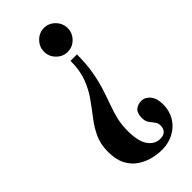

<svg xmlns="http://www.w3.org/2000/svg" viewBox="-234 -616 826 826"><g transform="rotate(-45 179.0 -203.0)"><path d="M247.5 -387.5Q247.5 -329 239.5 -284Q231.5 -239 220 -203Q208.5 -167 196.8 -135.2Q185 -103.5 177 -71.2Q169 -39 169 -1Q169 63.5 190.2 93.2Q211.5 123 244.5 123Q266.5 123 276.2 111.8Q286 100.5 286 83.5Q286 68 277.2 57.5Q268.5 47 260 35Q251.5 23 251.5 4Q251.5 -25.5 265.5 -38Q279.5 -50.5 302 -50.5Q325 -50.5 341.5 -30.2Q358 -10 358 27Q358 65.5 340 96Q322 126.5 289.8 144.2Q257.5 162 216 162Q190 162 160.5 154.8Q131 147.5 104.8 130.2Q78.5 113 62 82Q45.5 51 45.5 3.5Q45.5 -43 62 -78.2Q78.5 -113.5 102.8 -144.8Q127 -176 151.2 -209.8Q175.5 -243.5 192 -286.2Q208.5 -329 208.5 -387.5ZM227.5 -568.5Q257 -568.5 278.2 -546.8Q299.5 -525 299.5 -496Q299.5 -466 278.2 -444.5Q257 -423 227.5 -423Q198.5 -423 177 -444.5Q155.5 -466 155.5 -496Q155.5 -525 177 -546.8Q198.5 -568.5 227.5 -568.5Z"/></g></svg>

Font: Imbue Thin 10pt ExtraBold
Style: Regular
Weight: 800
Version: Version 1.102